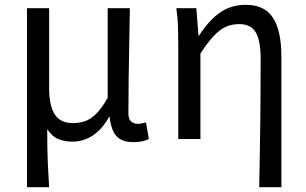

<svg xmlns="http://www.w3.org/2000/svg" viewBox="-20 -577 1272 797"><path d="M92 200V-543H184V-210Q184 -139 207 -102.5Q230 -66 283 -66Q308 -66 331.5 -73.5Q355 -81 378.5 -104Q402 -127 427 -171V-543H519Q518 -470 516.5 -394Q515 -318 514 -245Q513 -172 513 -106Q513 -83 524 -73Q535 -63 552 -63Q560 -63 568 -64.5Q576 -66 586 -69L598 0Q586 6 570.5 9.5Q555 13 533 13Q486 13 463.5 -12Q441 -37 435 -92H433Q404 -40 365 -14.5Q326 11 282 11Q249 11 222.5 0.5Q196 -10 176 -41Q176 -1 176.5 29.5Q177 60 178 87Q179 114 180.5 141Q182 168 184 200Z M1056 200Q1057 134 1058.5 64Q1060 -6 1060.5 -74.5Q1061 -143 1061.5 -208Q1062 -273 1062 -332Q1062 -409 1041.5 -443Q1021 -477 973 -477Q943 -477 918 -466Q893 -455 867.5 -428Q842 -401 812 -355V0H720V-394Q720 -427 719 -464Q718 -501 712 -543H795L804 -429H806Q848 -494 894 -525.5Q940 -557 1000 -557Q1079 -557 1113.5 -502.5Q1148 -448 1148 -344V200Z"/></svg>

Font: Noto Sans TC
Style: Regular
Weight: 400
Designer: Ryoko NISHIZUKA  (kana, bopomofo & ideographs); Paul D. Hunt (Latin, Greek & Cyrillic); Sandoll Communications , Soo-you
Foundry: Adobe
Version: Version 2.004-H2;hotconv 1.0.118;makeotfexe 2.5.65603